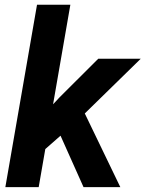

<svg xmlns="http://www.w3.org/2000/svg" viewBox="-20 -770 599 790"><path d="M269.5 -750.5 139.2 0H2L132.3 -750.5ZM559.1 -528.3 291 -266.1 147.5 -140.1 113.3 -250 226.1 -370.6 384.3 -528.3ZM323.7 0 211.9 -250 315.9 -330.1 475.1 0Z"/></svg>

Font: Roboto
Style: Bold Italic
Weight: 700
Italic angle: -12°
Designer: Christian Robertson
Foundry: Google
Version: Version 3.0